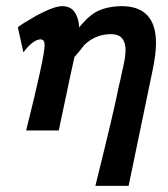

<svg xmlns="http://www.w3.org/2000/svg" viewBox="-20 -424 545 624"><path d="M476 -196 398 180H290Q353 -74 366 -143Q370 -158 379 -201Q388 -238 388 -261Q388 -312 343 -313Q292 -314 254 -278Q249 -271 238.5 -258Q228 -245 222 -239Q217 -219 171 0H65Q125 -240 125 -277Q125 -296 112 -296Q88 -296 56 -254L38 -335Q44 -342 96 -372Q155 -404 182 -404Q213 -404 226 -379Q237 -359 237 -335Q267 -371 290 -384Q321 -402 371 -404Q429 -405 458 -375Q487 -345 487 -284Q487 -249 476 -196Z"/></svg>

Font: GFS Neohellenic Rg
Style: Bold Italic
Weight: 700
Italic angle: -12°
Designer: Designed by Takis Katsoulidis and George D. Matthiopoulos.
Foundry: Designed by Takis Katsoulidis and George D. Matthiopoulos.
Version: Version 1.0